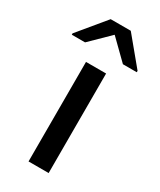

<svg xmlns="http://www.w3.org/2000/svg" viewBox="-207 -791 708 852"><g transform="rotate(30 146.5 -364.5)"><path d="M95 0V-510H198V0ZM-20 -583V-590L95 -729H198L313 -590V-583H242L145 -678L48 -583Z"/></g></svg>

Font: Saira Expanded Medium
Style: Regular
Weight: 500
Width: 7
Designer: Hector Gatti with collaboration of the Omnibus-Type team
Foundry: Omnibus-Type
Version: Version 1.100; ttfautohint (v1.8.3)